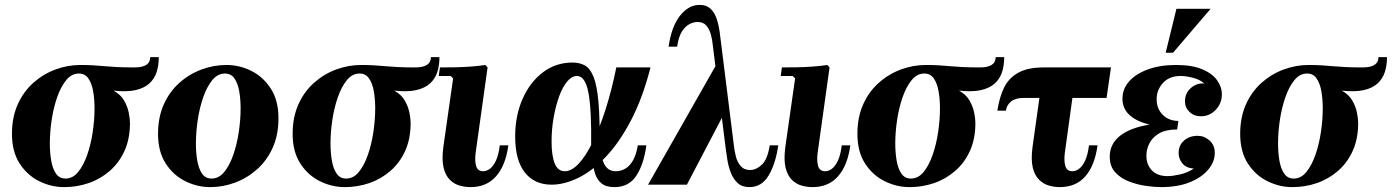

<svg xmlns="http://www.w3.org/2000/svg" viewBox="-20 -756 5698 786"><path d="M630 -522Q630 -488 621 -460.5Q612 -433 591 -414Q570 -395 534.5 -387Q499 -379 445 -385Q474 -369 488 -344.5Q502 -320 507 -295Q512 -270 512 -252Q512 -188 490 -139Q468 -90 429.5 -56.5Q391 -23 343 -6.5Q295 10 242 10Q190 10 141 -14Q92 -38 60.5 -86.5Q29 -135 29 -208Q29 -276 52.5 -328.5Q76 -381 116.5 -417Q157 -453 207 -471.5Q257 -490 309 -490Q340 -490 363 -488.5Q386 -487 408.5 -485Q431 -483 459.5 -481.5Q488 -480 531 -480Q595 -480 595 -522ZM248 -25Q278 -25 300 -52Q322 -79 337 -122Q352 -165 359.5 -215.5Q367 -266 367 -312Q367 -349 361.5 -381.5Q356 -414 342 -434.5Q328 -455 303 -455Q273 -455 251 -428Q229 -401 214 -358Q199 -315 191.5 -265Q184 -215 184 -168Q184 -132 189.5 -99Q195 -66 209 -45.5Q223 -25 248 -25Z M907 -490Q960 -490 1008.5 -466Q1057 -442 1088.5 -393.5Q1120 -345 1120 -272Q1120 -204 1096.5 -151.5Q1073 -99 1032.5 -63Q992 -27 942.5 -8.5Q893 10 840 10Q788 10 739 -14Q690 -38 658.5 -86.5Q627 -135 627 -208Q627 -276 650.5 -328.5Q674 -381 714.5 -417Q755 -453 805 -471.5Q855 -490 907 -490ZM846 -25Q876 -25 898 -52Q920 -79 935 -122Q950 -165 957.5 -215.5Q965 -266 965 -312Q965 -349 959.5 -381.5Q954 -414 940 -434.5Q926 -455 901 -455Q871 -455 849 -428Q827 -401 812 -358Q797 -315 789.5 -265Q782 -215 782 -168Q782 -132 787.5 -99Q793 -66 807 -45.5Q821 -25 846 -25Z M1779 -522Q1779 -488 1770 -460.5Q1761 -433 1740 -414Q1719 -395 1683.5 -387Q1648 -379 1594 -385Q1623 -369 1637 -344.5Q1651 -320 1656 -295Q1661 -270 1661 -252Q1661 -188 1639 -139Q1617 -90 1578.5 -56.5Q1540 -23 1492 -6.5Q1444 10 1391 10Q1339 10 1290 -14Q1241 -38 1209.5 -86.5Q1178 -135 1178 -208Q1178 -276 1201.5 -328.5Q1225 -381 1265.5 -417Q1306 -453 1356 -471.5Q1406 -490 1458 -490Q1489 -490 1512 -488.5Q1535 -487 1557.5 -485Q1580 -483 1608.5 -481.5Q1637 -480 1680 -480Q1744 -480 1744 -522ZM1397 -25Q1427 -25 1449 -52Q1471 -79 1486 -122Q1501 -165 1508.5 -215.5Q1516 -266 1516 -312Q1516 -349 1510.5 -381.5Q1505 -414 1491 -434.5Q1477 -455 1452 -455Q1422 -455 1400 -428Q1378 -401 1363 -358Q1348 -315 1340.5 -265Q1333 -215 1333 -168Q1333 -132 1338.5 -99Q1344 -66 1358 -45.5Q1372 -25 1397 -25Z M2026 -161H2061Q2050 -79 2011 -34.5Q1972 10 1906 10Q1885 10 1862.5 4Q1840 -2 1822 -19.5Q1804 -37 1796 -69.5Q1788 -102 1795 -155L1835 -435L1825 -445H1776L1781 -480Q1807 -480 1840.5 -480.5Q1874 -481 1907.5 -483.5Q1941 -486 1967 -490L1976 -480L1927 -129Q1923 -96 1929.5 -75.5Q1936 -55 1958 -55Q1972 -55 1985.5 -65Q1999 -75 2010 -98Q2021 -121 2026 -161Z M2238 0Q2168 0 2128.5 -50Q2089 -100 2089 -197Q2089 -282 2119 -350.5Q2149 -419 2202 -459.5Q2255 -500 2324 -500Q2353 -500 2374.5 -488Q2396 -476 2410 -441Q2424 -406 2430 -337.5Q2436 -269 2435 -155H2400Q2402 -307 2389 -376Q2376 -445 2342 -445Q2321 -445 2302 -422.5Q2283 -400 2269 -361.5Q2255 -323 2246.5 -275Q2238 -227 2238 -177Q2238 -118 2251 -86.5Q2264 -55 2292 -55Q2320 -55 2349 -86Q2378 -117 2406 -173.5Q2434 -230 2459 -308Q2484 -386 2503 -480H2643Q2611 -355 2563.5 -264Q2516 -173 2460.5 -114.5Q2405 -56 2347.5 -28Q2290 0 2238 0ZM2495 10Q2460 10 2441.5 -6Q2423 -22 2415.5 -47Q2408 -72 2405.5 -101Q2403 -130 2400 -155H2435Q2443 -99 2458 -77Q2473 -55 2501 -55Q2522 -55 2540.5 -66Q2559 -77 2572 -100.5Q2585 -124 2591 -161H2626Q2616 -85 2585.5 -37.5Q2555 10 2495 10Z M3131 -161H3166Q3155 -85 3126.5 -37.5Q3098 10 3048 10Q3018 10 3000 -6.5Q2982 -23 2972 -48.5Q2962 -74 2957.5 -102.5Q2953 -131 2950 -155L2898 -571Q2896 -593 2890 -615Q2884 -637 2871.5 -651.5Q2859 -666 2835 -666Q2820 -666 2803 -657.5Q2786 -649 2772 -627.5Q2758 -606 2752 -565H2717Q2729 -648 2764 -692Q2799 -736 2844 -736Q2872 -736 2888.5 -720.5Q2905 -705 2913.5 -680Q2922 -655 2926 -626Q2930 -597 2933 -571L2985 -155Q2987 -138 2992.5 -115.5Q2998 -93 3012 -76.5Q3026 -60 3051 -60Q3075 -60 3098.5 -81.5Q3122 -103 3131 -161ZM2919 -503 2949 -300 2792 0H2633Z M3426 -161H3461Q3450 -79 3411 -34.5Q3372 10 3306 10Q3285 10 3262.5 4Q3240 -2 3222 -19.5Q3204 -37 3196 -69.5Q3188 -102 3195 -155L3235 -435L3225 -445H3176L3181 -480Q3207 -480 3240.5 -480.5Q3274 -481 3307.5 -483.5Q3341 -486 3367 -490L3376 -480L3327 -129Q3323 -96 3329.5 -75.5Q3336 -55 3358 -55Q3372 -55 3385.5 -65Q3399 -75 3410 -98Q3421 -121 3426 -161Z M4091 -522Q4091 -488 4082 -460.5Q4073 -433 4052 -414Q4031 -395 3995.5 -387Q3960 -379 3906 -385Q3935 -369 3949 -344.5Q3963 -320 3968 -295Q3973 -270 3973 -252Q3973 -188 3951 -139Q3929 -90 3890.5 -56.5Q3852 -23 3804 -6.5Q3756 10 3703 10Q3651 10 3602 -14Q3553 -38 3521.5 -86.5Q3490 -135 3490 -208Q3490 -276 3513.5 -328.5Q3537 -381 3577.5 -417Q3618 -453 3668 -471.5Q3718 -490 3770 -490Q3801 -490 3824 -488.5Q3847 -487 3869.5 -485Q3892 -483 3920.5 -481.5Q3949 -480 3992 -480Q4056 -480 4056 -522ZM3709 -25Q3739 -25 3761 -52Q3783 -79 3798 -122Q3813 -165 3820.5 -215.5Q3828 -266 3828 -312Q3828 -349 3822.5 -381.5Q3817 -414 3803 -434.5Q3789 -455 3764 -455Q3734 -455 3712 -428Q3690 -401 3675 -358Q3660 -315 3652.5 -265Q3645 -215 3645 -168Q3645 -132 3650.5 -99Q3656 -66 3670 -45.5Q3684 -25 3709 -25Z M4510 -355H4169Q4137 -355 4119 -340.5Q4101 -326 4098 -303H4063Q4071 -357 4090 -396.5Q4109 -436 4148 -458Q4187 -480 4253 -480H4528ZM4375 -390 4339 -129Q4335 -96 4341.5 -75.5Q4348 -55 4370 -55Q4384 -55 4397.5 -65Q4411 -75 4422 -98Q4433 -121 4438 -161H4473Q4462 -79 4423.5 -34.5Q4385 10 4318 10Q4297 10 4275 4Q4253 -2 4234.5 -19.5Q4216 -37 4208 -69.5Q4200 -102 4207 -155L4240 -390Z M4831 -341Q4831 -375 4855.5 -396Q4880 -417 4910 -414Q4893 -430 4864 -437.5Q4835 -445 4813 -445Q4767 -445 4741 -416.5Q4715 -388 4715 -350Q4715 -311 4740 -286Q4765 -261 4804 -261L4799 -226Q4752 -226 4724.5 -209.5Q4697 -193 4685 -168.5Q4673 -144 4673 -119Q4673 -82 4695.5 -58.5Q4718 -35 4760 -35Q4780 -35 4811 -42Q4842 -49 4867 -66Q4836 -68 4820.5 -87Q4805 -106 4805 -129Q4805 -161 4827 -180.5Q4849 -200 4883 -200Q4910 -200 4931.5 -181Q4953 -162 4953 -130Q4953 -94 4926.5 -62Q4900 -30 4851 -10Q4802 10 4733 10Q4707 10 4671.5 5Q4636 0 4602 -13Q4568 -26 4545.5 -50.5Q4523 -75 4523 -115Q4523 -166 4564.5 -199.5Q4606 -233 4686 -246Q4632 -259 4603.5 -285.5Q4575 -312 4575 -352Q4575 -392 4602.5 -423Q4630 -454 4679.5 -472Q4729 -490 4794 -490Q4860 -490 4901.5 -472.5Q4943 -455 4962.5 -427.5Q4982 -400 4982 -370Q4982 -333 4957 -306.5Q4932 -280 4896 -280Q4868 -280 4849.5 -298Q4831 -316 4831 -341ZM4936 -720 4782 -540H4752L4796 -720Z M5658 -522Q5658 -488 5649 -460.5Q5640 -433 5619 -414Q5598 -395 5562.5 -387Q5527 -379 5473 -385Q5502 -369 5516 -344.5Q5530 -320 5535 -295Q5540 -270 5540 -252Q5540 -188 5518 -139Q5496 -90 5457.5 -56.5Q5419 -23 5371 -6.5Q5323 10 5270 10Q5218 10 5169 -14Q5120 -38 5088.5 -86.5Q5057 -135 5057 -208Q5057 -276 5080.5 -328.5Q5104 -381 5144.5 -417Q5185 -453 5235 -471.5Q5285 -490 5337 -490Q5368 -490 5391 -488.5Q5414 -487 5436.5 -485Q5459 -483 5487.5 -481.5Q5516 -480 5559 -480Q5623 -480 5623 -522ZM5276 -25Q5306 -25 5328 -52Q5350 -79 5365 -122Q5380 -165 5387.5 -215.5Q5395 -266 5395 -312Q5395 -349 5389.5 -381.5Q5384 -414 5370 -434.5Q5356 -455 5331 -455Q5301 -455 5279 -428Q5257 -401 5242 -358Q5227 -315 5219.5 -265Q5212 -215 5212 -168Q5212 -132 5217.5 -99Q5223 -66 5237 -45.5Q5251 -25 5276 -25Z"/></svg>

Font: Brygada 1918
Style: Bold Italic
Weight: 700
Italic angle: -8°
Designer: Mateusz Machalski | Borys Kosmynka | Przemek Hoffer
Foundry: NIEPODLEGLA 2018
Version: Version 3.006